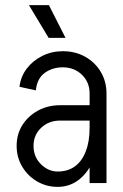

<svg xmlns="http://www.w3.org/2000/svg" viewBox="-20 -715 481 750"><path d="M330 0V-350H396V0ZM205 15V-45Q245 -45 272.5 -65Q300 -85 315 -123.5Q330 -162 330 -215H368Q368 -147 347 -95Q326 -43 289.5 -14Q253 15 205 15ZM205 15Q162 15 125.5 -6Q89 -27 67 -63.5Q45 -100 45 -145H111Q111 -102 140 -73.5Q169 -45 205 -45ZM45 -145Q45 -191 67.5 -226.5Q90 -262 128.5 -283Q167 -304 215 -304V-244Q171 -244 141 -216Q111 -188 111 -145ZM215 -244V-304H383V-244ZM330 -215V-351H368V-215ZM396 -350H330Q330 -394 300 -423Q270 -452 225 -452V-515Q274 -515 312.5 -493.5Q351 -472 373.5 -434.5Q396 -397 396 -350ZM120 -362 56 -376Q61 -416 84.5 -447Q108 -478 145 -496.5Q182 -515 225 -515V-452Q185 -452 155 -430.5Q125 -409 120 -362ZM170 -567 93 -695H171L236 -567Z"/></svg>

Font: Akshar Light Light
Style: Regular
Weight: 300
Version: Version 1.100